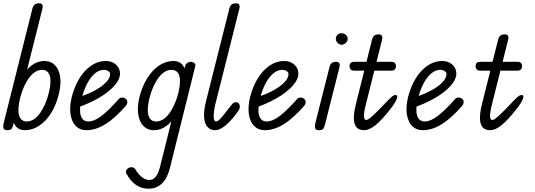

<svg xmlns="http://www.w3.org/2000/svg" viewBox="-23 -792 3255 1168"><path d="M20 0Q1 0 -2 -13Q-5 -26 -1 -42L175 -743Q183 -772 215 -772Q230 -772 234.5 -762.5Q239 -753 235 -739L59 -38Q56 -22 49.5 -11Q43 0 20 0ZM127 0Q92 0 72 -25Q52 -50 49.5 -95.5Q47 -141 63 -204Q80 -272 107.5 -320.5Q135 -369 170.5 -395Q206 -421 246 -421Q306 -421 331.5 -365Q357 -309 334 -216Q318 -152 287.5 -103.5Q257 -55 216 -27.5Q175 0 127 0ZM140 -53Q183 -53 219 -102Q255 -151 274 -227Q291 -297 279.5 -332Q268 -367 233 -367Q190 -367 154 -318.5Q118 -270 99 -194Q82 -124 93.5 -88.5Q105 -53 140 -53Z M502 0Q463 0 438 -25.5Q413 -51 406 -97Q399 -143 414 -204Q431 -269 461.5 -317.5Q492 -366 533 -393.5Q574 -421 621 -421Q658 -421 682.5 -399Q707 -377 707 -345Q707 -308 670.5 -268Q634 -228 571.5 -192.5Q509 -157 430 -132L442 -197Q501 -214 547 -238Q593 -262 620 -289Q647 -316 647 -341Q647 -352 636 -359.5Q625 -367 608 -367Q580 -367 554 -345Q528 -323 507.5 -284Q487 -245 474 -194Q457 -124 468.5 -88.5Q480 -53 515 -53Q550 -53 594.5 -87Q639 -121 698 -188Q706 -198 719 -198.5Q732 -199 742 -191Q751 -184 751.5 -172.5Q752 -161 744 -150Q679 -75 620 -37.5Q561 0 502 0Z M914 0Q855 0 829.5 -56Q804 -112 826 -204Q843 -269 873.5 -317.5Q904 -366 945 -393.5Q986 -421 1033 -421Q1069 -421 1088.5 -396Q1108 -371 1110.5 -325Q1113 -279 1097 -216Q1081 -149 1053 -100.5Q1025 -52 989.5 -26Q954 0 914 0ZM927 -53Q970 -53 1006.5 -102Q1043 -151 1062 -227Q1079 -297 1067.5 -332Q1056 -367 1020 -367Q977 -367 941 -318.5Q905 -270 886 -194Q869 -124 880.5 -88.5Q892 -53 927 -53ZM880 356Q838 356 804.5 333Q771 310 746 264Q741 255 744 246.5Q747 238 754.5 232.5Q762 227 769 226Q780 224 787.5 227Q795 230 799 236Q819 269 841 286Q863 303 885 303Q908 303 924 283.5Q940 264 950 225L1104 -393Q1106 -402 1116 -409Q1126 -416 1139 -416Q1152 -415 1160 -408Q1168 -401 1165 -390L1011 229Q995 293 962 324.5Q929 356 880 356Z M1286 0Q1256 0 1238.5 -20.5Q1221 -41 1218.5 -79.5Q1216 -118 1229 -171L1373 -743Q1378 -759 1387 -765.5Q1396 -772 1413 -772Q1428 -772 1432.5 -762.5Q1437 -753 1433 -739L1287 -158Q1276 -110 1277 -81.5Q1278 -53 1292 -53Q1302 -53 1320.5 -73Q1339 -93 1367 -131Q1383 -152 1391.5 -161Q1400 -170 1412 -170Q1423 -170 1429.5 -162.5Q1436 -155 1436 -143Q1436 -133 1430.5 -123.5Q1425 -114 1407 -91Q1372 -46 1341.5 -23Q1311 0 1286 0Z M1587 0Q1548 0 1523 -25.5Q1498 -51 1491 -97Q1484 -143 1499 -204Q1516 -269 1546.5 -317.5Q1577 -366 1618 -393.5Q1659 -421 1706 -421Q1743 -421 1767.5 -399Q1792 -377 1792 -345Q1792 -308 1755.5 -268Q1719 -228 1656.5 -192.5Q1594 -157 1515 -132L1527 -197Q1586 -214 1632 -238Q1678 -262 1705 -289Q1732 -316 1732 -341Q1732 -352 1721 -359.5Q1710 -367 1693 -367Q1665 -367 1639 -345Q1613 -323 1592.5 -284Q1572 -245 1559 -194Q1542 -124 1553.5 -88.5Q1565 -53 1600 -53Q1635 -53 1679.5 -87Q1724 -121 1783 -188Q1791 -198 1804 -198.5Q1817 -199 1827 -191Q1836 -184 1836.5 -172.5Q1837 -161 1829 -150Q1764 -75 1705 -37.5Q1646 0 1587 0Z M1916 0Q1897 0 1894 -13Q1891 -26 1895 -42L1982 -386Q1986 -402 1995.5 -409Q2005 -416 2022 -416Q2037 -416 2041.5 -406.5Q2046 -397 2042 -383L1955 -38Q1951 -22 1945 -11Q1939 0 1916 0ZM2055 -520Q2040 -520 2030 -531.5Q2020 -543 2020 -556Q2020 -569 2029.5 -579.5Q2039 -590 2055 -590Q2069 -590 2080.5 -580.5Q2092 -571 2092 -556Q2092 -543 2081 -531.5Q2070 -520 2055 -520Z M2134 -362Q2116 -362 2109.5 -370.5Q2103 -379 2103 -390Q2103 -401 2109.5 -408.5Q2116 -416 2134 -416H2355Q2373 -416 2379.5 -408.5Q2386 -401 2386 -390Q2386 -379 2379.5 -370.5Q2373 -362 2355 -362ZM2192 0Q2169 0 2154.5 -10Q2140 -20 2134 -40.5Q2128 -61 2130.5 -93.5Q2133 -126 2145 -171L2241 -554Q2246 -570 2255.5 -576.5Q2265 -583 2281 -583Q2296 -583 2300.5 -573.5Q2305 -564 2301 -550L2203 -158Q2190 -107 2191 -84.5Q2192 -62 2206 -62Q2216 -62 2245 -88.5Q2274 -115 2331 -175Q2350 -195 2361.5 -204.5Q2373 -214 2383 -214Q2387 -214 2390.5 -212.5Q2394 -211 2394 -203Q2394 -196 2385.5 -178.5Q2377 -161 2357 -135Q2301 -63 2262.5 -31.5Q2224 0 2192 0Z M2548 0Q2509 0 2484 -25.5Q2459 -51 2452 -97Q2445 -143 2460 -204Q2477 -269 2507.5 -317.5Q2538 -366 2579 -393.5Q2620 -421 2667 -421Q2704 -421 2728.5 -399Q2753 -377 2753 -345Q2753 -308 2716.5 -268Q2680 -228 2617.5 -192.5Q2555 -157 2476 -132L2488 -197Q2547 -214 2593 -238Q2639 -262 2666 -289Q2693 -316 2693 -341Q2693 -352 2682 -359.5Q2671 -367 2654 -367Q2626 -367 2600 -345Q2574 -323 2553.5 -284Q2533 -245 2520 -194Q2503 -124 2514.5 -88.5Q2526 -53 2561 -53Q2596 -53 2640.5 -87Q2685 -121 2744 -188Q2752 -198 2765 -198.5Q2778 -199 2788 -191Q2797 -184 2797.5 -172.5Q2798 -161 2790 -150Q2725 -75 2666 -37.5Q2607 0 2548 0Z M2901 -362Q2883 -362 2876.5 -370.5Q2870 -379 2870 -390Q2870 -401 2876.5 -408.5Q2883 -416 2901 -416H3122Q3140 -416 3146.5 -408.5Q3153 -401 3153 -390Q3153 -379 3146.5 -370.5Q3140 -362 3122 -362ZM2959 0Q2936 0 2921.5 -10Q2907 -20 2901 -40.5Q2895 -61 2897.5 -93.5Q2900 -126 2912 -171L3008 -554Q3013 -570 3022.5 -576.5Q3032 -583 3048 -583Q3063 -583 3067.5 -573.5Q3072 -564 3068 -550L2970 -158Q2957 -107 2958 -84.5Q2959 -62 2973 -62Q2983 -62 3012 -88.5Q3041 -115 3098 -175Q3117 -195 3128.5 -204.5Q3140 -214 3150 -214Q3154 -214 3157.5 -212.5Q3161 -211 3161 -203Q3161 -196 3152.5 -178.5Q3144 -161 3124 -135Q3068 -63 3029.5 -31.5Q2991 0 2959 0Z"/></svg>

Font: Edu TAS Beginner
Style: Regular
Weight: 400
Designer: Tina and Corey Anderson
Foundry: Google for Education
Version: Version 1.003